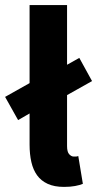

<svg xmlns="http://www.w3.org/2000/svg" viewBox="-41 -721 381 753"><path d="M210 12Q172 12 146 0Q120 -12 104.5 -33.5Q89 -55 82 -85.5Q75 -116 75 -154V-276L30 -250L-21 -341L75 -395V-701H222V-467L270 -494L320 -403L222 -348V-148Q222 -125 230.5 -116Q239 -107 248 -107Q253 -107 256.5 -107Q260 -107 266 -109L284 0Q272 5 253.5 8.5Q235 12 210 12Z"/></svg>

Font: hySource Sans Pro
Style: Bold
Weight: 700
Designer: Paul D. Hunt
Foundry: Adobe Systems Incorporated
Version: Version 2.021;PS 2.000;hotconv 1.0.86;makeotf.lib2.5.63406